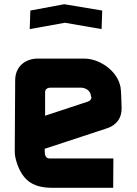

<svg xmlns="http://www.w3.org/2000/svg" viewBox="-20 -891 648 911"><path d="M124 -841 285 -871 465 -841 462 -753 288 -783 121 -753ZM518 -139 517 0H226Q153 0 113 -33Q72 -67 54 -139Q50 -154 50 -173L52 -509Q52 -555 81 -584Q113 -613 159 -613H378Q434 -613 487 -575Q541 -534 552 -477Q553 -466 554 -457Q555 -448 555 -440L557 -381Q558 -343 539.5 -318Q521 -293 487 -282L192 -185L193 -160L194 -156Q199 -139 215 -139ZM412 -431Q412 -437 411 -440Q404 -470 368 -475H221Q192 -475 194 -449V-342L397 -409Q415 -415 414 -434Z"/></svg>

Font: Covid19
Style: Regular
Weight: 400
Designer: Peter Wiegel
Foundry: (c) CAT - Ing. Peter Wiegel.  for Rudolf Maass + Partner GmbH
Version: Version 001.000